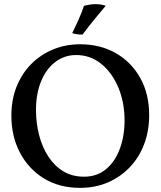

<svg xmlns="http://www.w3.org/2000/svg" viewBox="-20 -899 776 928"><path d="M367 9Q267 9 192.5 -36.5Q118 -82 76.5 -161Q35 -240 35 -340Q35 -418 60.5 -481Q86 -544 131 -589.5Q176 -635 236.5 -660Q297 -685 367 -685Q465 -685 540 -642Q615 -599 658 -522Q701 -445 701 -342Q701 -267 677 -203Q653 -139 608 -91.5Q563 -44 502 -17.5Q441 9 367 9ZM386 -45Q448 -45 491.5 -80.5Q535 -116 558.5 -178Q582 -240 582 -317Q582 -405 551.5 -477Q521 -549 468.5 -591Q416 -633 348 -633Q292 -633 248 -600Q204 -567 179 -507Q154 -447 154 -367Q154 -304 169 -246Q184 -188 213.5 -142.5Q243 -97 286 -71Q329 -45 386 -45ZM379 -732Q363 -732 351.5 -733.5Q340 -735 329 -739Q346 -773 361 -807Q376 -841 386 -871Q399 -874 413 -876.5Q427 -879 441 -879Q469 -879 491 -871Q463 -838 436 -805Q409 -772 379 -732Z"/></svg>

Font: Vollkorn Medium
Style: Regular
Weight: 500
Designer: Friedrich Althausen
Foundry: Friedrich Althausen
Version: Version 5.000